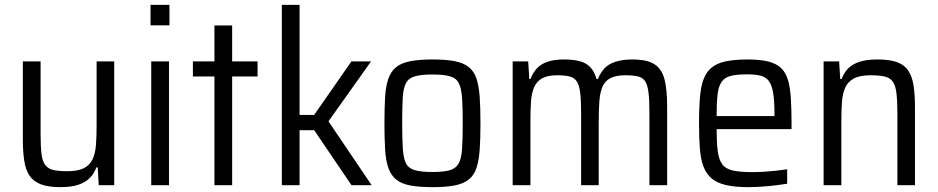

<svg xmlns="http://www.w3.org/2000/svg" viewBox="-20 -763 3864 791"><path d="M228.3 8Q179.1 8 148.2 -3.8Q117.4 -15.6 101.5 -39.4Q85.6 -63.3 79.9 -100.7Q74.1 -138.2 74.1 -188.9V-510H147.2V-213.5Q147.2 -161.2 150.8 -129.9Q154.5 -98.6 166.5 -83.1Q178.5 -67.5 200 -62.6Q221.6 -57.7 257.5 -57.7Q300.3 -57.7 324.8 -69.8Q349.3 -81.9 360.9 -105.9Q372.5 -129.9 375.3 -165.2Q378 -200.5 378 -246V-510H450.5V0H386.6L382.6 -73.4H376.9Q368.3 -48.4 350.2 -30Q332.1 -11.7 302.6 -1.8Q273 8 228.3 8Z M600.2 -658.6V-743H678.1V-658.6ZM603.1 0V-510H676.2V0Z M863.4 0V-448.1H774.7V-510H863.4V-658H936.4V-510H1041.1V-448.1H936.4V0Z M1141.1 0V-743H1214.2V-289.5H1274.3L1427.7 -510H1508.7L1333.2 -263.1L1511.2 0H1428.1L1274.3 -226.7H1214.2V0Z M1762.5 8Q1706.3 8 1669.7 1Q1633 -6.1 1612 -23.4Q1590.9 -40.7 1580.2 -70.7Q1569.4 -100.7 1566.6 -145.9Q1563.8 -191.2 1563.8 -255.1Q1563.8 -319 1566.6 -364.2Q1569.4 -409.4 1580.2 -439.4Q1590.9 -469.4 1612 -486.4Q1633 -503.5 1669.7 -510.7Q1706.3 -518 1762.5 -518Q1817.5 -518 1853.4 -511Q1889.3 -504 1911.1 -486.7Q1932.9 -469.4 1942.9 -439.4Q1952.9 -409.4 1956.2 -364.2Q1959.4 -319 1959.4 -255.1Q1959.4 -191.2 1956.2 -145.9Q1952.9 -100.7 1942.9 -70.7Q1932.9 -40.7 1911.1 -23.4Q1889.3 -6.1 1853.4 1Q1817.5 8 1762.5 8ZM1760.9 -54.4Q1808 -54.4 1833.2 -61.8Q1858.5 -69.2 1869.7 -89.6Q1881 -110.1 1883.7 -150.2Q1886.4 -190.2 1886.4 -255.1Q1886.4 -319.4 1883.7 -359.4Q1881 -399.4 1870.2 -420.4Q1859.5 -441.4 1833.7 -448.7Q1808 -456.1 1761.4 -456.1Q1715.8 -456.1 1689.8 -448.7Q1663.8 -441.4 1652.5 -420.4Q1641.3 -399.4 1639.1 -359.4Q1636.9 -319.4 1636.9 -254.5Q1636.9 -190.2 1639.6 -150.2Q1642.3 -110.1 1652.8 -89.6Q1663.4 -69.2 1689.3 -61.8Q1715.3 -54.4 1760.9 -54.4Z M2092.1 0V-510H2156.1L2160.6 -437.6H2165.7Q2174.9 -462.6 2191.2 -480.7Q2207.6 -498.8 2235.2 -508.4Q2262.8 -518 2303.7 -518Q2365.8 -518 2395.6 -499.4Q2425.5 -480.7 2437.5 -437.6H2443.6Q2452.8 -462.5 2469.8 -480.9Q2486.8 -499.3 2515.7 -508.6Q2544.6 -518 2584.6 -518Q2646.8 -518 2677.2 -497.7Q2707.5 -477.4 2718 -434.9Q2728.5 -392.5 2728.5 -323.8V0H2655.5V-296.5Q2655.5 -349.8 2651.8 -380.9Q2648.1 -411.9 2638.4 -427.5Q2628.6 -443 2608.9 -447.9Q2589.3 -452.9 2556.9 -452.9Q2517.4 -452.9 2494.8 -441.2Q2472.3 -429.5 2462.2 -405.9Q2452.1 -382.4 2449.4 -347.3Q2446.6 -312.3 2446.6 -264.5V0H2374.1V-296.5Q2374.1 -349.3 2370.4 -380.3Q2366.7 -411.4 2356.4 -427.2Q2346.2 -443 2326.8 -447.9Q2307.4 -452.9 2275.5 -452.9Q2236.4 -452.9 2213.9 -440.5Q2191.4 -428.1 2180.8 -404.3Q2170.2 -380.6 2167.7 -345.5Q2165.2 -310.5 2165.2 -264.5V0Z M3063.2 8Q3007.8 8 2970.9 -0.6Q2933.9 -9.2 2911.8 -27.8Q2889.8 -46.3 2878.3 -76.6Q2866.8 -106.9 2863.3 -151.1Q2859.8 -195.3 2859.8 -254Q2859.8 -326.8 2865.2 -377.3Q2870.5 -427.8 2889.8 -459.4Q2909.2 -490.9 2949.2 -504.5Q2989.3 -518 3059.7 -518Q3112.5 -518 3145.9 -509.4Q3179.3 -500.8 3198.7 -482Q3218 -463.1 3226.7 -432.1Q3235.5 -401 3238.2 -356.8Q3241 -312.7 3241 -255.5V-231H2932.3Q2932.3 -176.4 2936.8 -141.2Q2941.3 -106.1 2955.1 -86.8Q2969 -67.5 2998.5 -60.7Q3027.9 -53.9 3078 -53.9Q3100.3 -53.9 3125.4 -55.3Q3150.4 -56.8 3175.9 -59.5Q3201.3 -62.3 3223 -65.7V-6.1Q3204.9 -3.1 3178.1 0.2Q3151.3 3.5 3121.2 5.7Q3091.2 8 3063.2 8ZM3170.7 -266.3V-294.4Q3170.7 -349.1 3165 -381.4Q3159.4 -413.7 3146.9 -430Q3134.4 -446.3 3112.3 -451.5Q3090.2 -456.7 3057.3 -456.7Q3015.7 -456.7 2991 -450.5Q2966.3 -444.4 2953.3 -426.2Q2940.3 -408 2936.3 -374.1Q2932.3 -340.2 2932.3 -284.8H3189.7Z M3373.1 0V-510H3437.1L3441.6 -437.6H3447.3Q3456.9 -463.2 3474.2 -481Q3491.5 -498.8 3521.1 -508.4Q3550.6 -518 3595.4 -518Q3645.6 -518 3676.2 -506.7Q3706.8 -495.4 3722.4 -471.3Q3738.1 -447.3 3743.8 -410.1Q3749.5 -372.9 3749.5 -321.1V0H3677V-296.5Q3677 -348.7 3673.1 -379.8Q3669.2 -410.8 3658 -426.7Q3646.7 -442.5 3624.4 -447.7Q3602 -452.9 3566.2 -452.9Q3522.2 -452.9 3497.8 -439.7Q3473.3 -426.5 3462.2 -402.2Q3451.2 -377.9 3448.7 -343.1Q3446.2 -308.3 3446.2 -264.5V0Z"/></svg>

Font: Saira Thin SemiCondensed
Style: Regular
Weight: 100
Width: 4
Version: Version 1.101